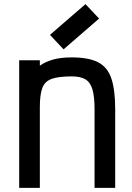

<svg xmlns="http://www.w3.org/2000/svg" viewBox="-20 -910 640 930"><path d="M73 0V-618H173V-592Q200 -611 237 -621.5Q274 -632 328 -632Q408 -632 454 -609Q500 -586 519 -531Q538 -476 538 -380V0H438V-380Q438 -441 428 -476Q418 -511 394 -525.5Q370 -540 328 -540Q264 -540 230.5 -528Q197 -516 185 -484Q173 -452 173 -391V0ZM288 -671 222 -741 394 -890 460 -820Z"/></svg>

Font: Victor Mono
Style: Bold
Weight: 700
Monospace: yes
Designer: Rune Bjørnerås
Version: Version 1.561;gftools[0.9.30]